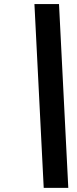

<svg xmlns="http://www.w3.org/2000/svg" viewBox="-20 -790 378 939"><path d="M314 128.9H193.8L148.4 -770H268.6Z"/></svg>

Font: Aurulent Sans
Style: BoldItalic
Weight: 700
Italic angle: -11°
Version: Version 2007.05.04